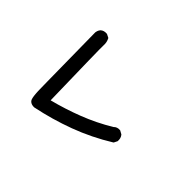

<svg xmlns="http://www.w3.org/2000/svg" viewBox="-117 -957 1233 1233"><g transform="rotate(45 500.0 -340.0)"><path d="M269 -7.8Q250 -7.3 237.3 -15.4Q224.6 -23.4 221.2 -39.1Q220.2 -42 219.7 -45.2Q219.2 -48.3 218.5 -51.8Q217.8 -55.2 217.3 -58.8Q216.8 -62.5 216.6 -66.2Q216.3 -69.8 215.8 -74Q215.3 -78.1 215.1 -82.3Q214.8 -86.4 214.6 -90.8Q214.4 -95.2 214.1 -99.9Q213.9 -104.5 213.9 -109.9Q213.4 -124 212.6 -186.3Q211.9 -248.5 210.4 -357.9Q209 -467.3 207 -625V-625.5V-626Q207.5 -629.9 208.5 -633.3Q209.5 -636.7 210.4 -640.1Q211.4 -643.6 213.1 -646.7Q214.8 -649.9 216.8 -652.8Q218.8 -655.8 221.2 -658.7L221.7 -659.2L222.2 -659.7Q238.8 -674.3 265.6 -671.9H267.6L269 -670.9L288.6 -661.1L291.5 -659.7L293 -657.2Q299.3 -645 302 -631.6Q304.7 -618.2 303.7 -603.5Q302.7 -591.3 305.2 -465.8Q307.6 -340.3 313 -114.3Q419.4 -141.6 519 -180.2Q623 -220.2 719.2 -278.3Q736.3 -296.4 762.7 -293.9H764.6L766.6 -293L788.1 -281.2L789.6 -279.8L791 -278.3Q805.2 -259.8 802.7 -234.4V-232.4L801.8 -231L792 -211.4L790.5 -209L788.6 -207.5Q667.5 -132.8 536.6 -84Q406.2 -35.6 270.5 -7.8H269.5Z"/></g></svg>

Font: NaikaiFont
Style: Bold
Weight: 700
Version: Version 1.89